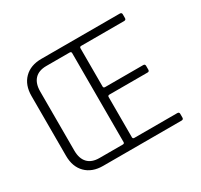

<svg xmlns="http://www.w3.org/2000/svg" viewBox="-136 -821 1047 999"><g transform="rotate(-30 387.5 -321.5)"><path d="M76 -142V-501Q76 -567 114 -605Q152 -643 217 -643H688Q700 -643 700 -632V-609Q700 -598 688 -598H431Q421 -598 421 -589V-359Q421 -350 431 -350H660Q671 -350 671 -339V-316Q671 -305 660 -305H431Q421 -305 421 -296V-54Q421 -45 431 -45H688Q700 -45 700 -34V-11Q700 0 688 0H217Q152 0 114 -38Q76 -76 76 -142ZM221 -45H361Q371 -45 371 -54V-589Q371 -598 361 -598H221Q175 -598 151 -572.5Q127 -547 127 -499V-144Q127 -96 151 -70.5Q175 -45 221 -45Z"/></g></svg>

Font: Rajdhani
Style: Regular
Weight: 400
Designer: Satya Rajpurohit, Jyotish Sonowal
Foundry: Indian Type Foundry
Version: Version 1.201 February 1, 2022